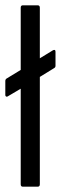

<svg xmlns="http://www.w3.org/2000/svg" viewBox="-21 -703 229 723"><path d="M8 -340Q5 -338 2 -339.5Q-1 -341 -1 -345V-398Q-1 -405 5 -408L179 -514Q188 -518 188 -508V-455Q188 -449 182 -446L57 -369ZM65 0Q57 0 57 -9V-674Q57 -683 65 -683H121Q129 -683 129 -674V-9Q129 0 121 0Z"/></svg>

Font: Sofia Sans Condensed
Style: Regular
Weight: 400
Designer: Botio Nikoltchev, Ani Petrova
Foundry: lettersoup
Version: Version 4.100